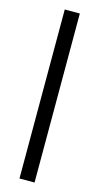

<svg xmlns="http://www.w3.org/2000/svg" viewBox="-117 -776 420 812"><g transform="rotate(15 93.0 -370.0)"><path d="M126 0V-740H60V0Z"/></g></svg>

Font: XITS Math
Style: Bold
Weight: 700
Designer: MicroPress Inc., with final additions and corrections provided by Coen Hoffman, Elsevier (retired)
Version: Version 1.302